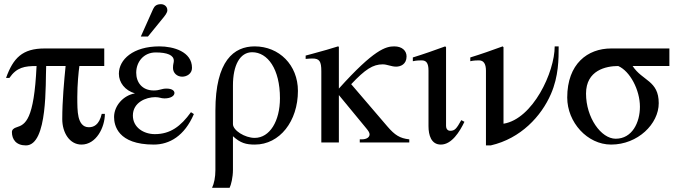

<svg xmlns="http://www.w3.org/2000/svg" viewBox="-20 -682 3254 919"><path d="M467 -137C454 -82 427 -73 405 -73C375 -73 362 -97 356 -122C350 -147 350 -184 350 -218C350 -278 356 -338 360 -366H479V-450H193C87 -450 43 -404 9 -309H25C60 -360 98 -366 155 -366C143 -107 101 -86 60 -73C46 -69 37 -61 37 -50C37 -15 57 14 104 14C210 14 197 -288 201 -366H294C287 -296 278 -199 278 -112C278 -47 313 10 370 10C441 10 482 -73 482 -137Z M654 -507H688L754 -588C770 -607 781 -621 781 -633C781 -653 764 -662 751 -662C730 -662 720 -654 713 -639ZM894 -145C845 -77 795 -40 721 -40C669 -40 616 -71 616 -129C616 -192 679 -217 723 -217C744 -217 750 -211 767 -211C799 -211 815 -224 815 -237C815 -248 803 -258 777 -258C752 -258 746 -249 716 -249C660 -249 632 -288 632 -334C632 -386 668 -431 725 -431C781 -431 812 -418 812 -391C812 -381 808 -376 808 -357C808 -332 828 -315 852 -315C874 -315 899 -329 899 -357C899 -435 810 -460 743 -460C617 -460 549 -397 549 -329C549 -287 578 -249 626 -235C571 -226 526 -176 526 -122C526 -83 543 10 716 10C791 10 863 -31 908 -136Z M1011 132C1011 166 1005 196 995 217H1079C1086 203 1095 167 1095 131V-30C1131 3 1158 10 1200 10C1319 10 1406 -102 1406 -247C1406 -371 1316 -460 1199 -460C1100 -460 1011 -392 1011 -152ZM1095 -273C1095 -369 1128 -432 1187 -432C1261 -432 1320 -352 1320 -212C1320 -102 1271 -22 1199 -22C1152 -22 1095 -58 1095 -88Z M1939 0V-15C1894 -20 1870 -35 1834 -77L1661 -279C1728 -350 1765 -374 1812 -374C1833 -374 1853 -363 1876 -363C1897 -363 1926 -374 1926 -412C1926 -439 1905 -460 1867 -460C1827 -460 1771 -446 1602 -258V-458L1598 -460C1559 -448 1533 -440 1473 -424L1443 -416V-400C1456 -401 1465 -402 1475 -402C1509 -402 1518 -389 1518 -341V0H1602V-227L1733 -68C1743 -56 1749 -47 1749 -39C1749 -25 1735 -15 1711 -15H1702V0Z M2188 -107C2165 -66 2157 -56 2135 -56C2120 -56 2115 -69 2115 -79V-456L2111 -460C2059 -441 2008 -423 1956 -407V-389C1975 -393 1989 -393 1998 -393C2020 -393 2031 -381 2031 -344V-78C2031 -35 2044 10 2090 10C2142 10 2180 -51 2203 -99Z M2635 -460C2635 -336 2530 -113 2391 -90H2390V-456L2386 -460C2334 -441 2283 -423 2231 -407V-389C2248 -393 2266 -393 2273 -393C2295 -393 2306 -376 2306 -344V14H2329C2473 -19 2571 -126 2617 -232C2654 -317 2654 -399 2654 -460Z M3184 -366V-450H2905C2793 -450 2695 -377 2695 -215C2695 -97 2791 10 2905 10C3033 10 3133 -89 3133 -188C3133 -297 3055 -294 3008 -366ZM3043 -171C3043 -96 3006 -18 2927 -18C2857 -18 2785 -119 2785 -234C2785 -346 2881 -366 2939 -366C2995 -342 3043 -252 3043 -171Z"/></svg>

Font: XITS Math
Style: Regular
Weight: 400
Designer: MicroPress Inc., with final additions and corrections provided by Coen Hoffman, Elsevier (retired)
Version: Version 1.108